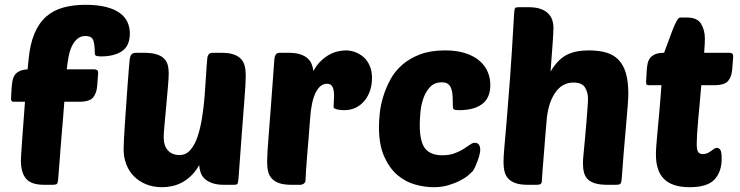

<svg xmlns="http://www.w3.org/2000/svg" viewBox="-20 -770 3085 800"><path d="M248 -346Q246 -316 243 -281Q240 -246 237 -210.5Q234 -175 231.5 -141Q229 -107 227 -81Q225 -55 223.5 -38Q222 -21 222 -20Q221 -8 217 -4Q213 0 200 0H164Q110 0 88.5 -25.5Q67 -51 67 -102Q67 -108 68.5 -132Q70 -156 72.5 -189.5Q75 -223 78 -264Q81 -305 84 -346H37Q26 -346 26 -357Q26 -365 27 -380.5Q28 -396 29 -411Q30 -423 32.5 -435.5Q35 -448 41.5 -457.5Q48 -467 61 -473.5Q74 -480 95 -481L99 -521Q105 -586 123.5 -630Q142 -674 172 -700.5Q202 -727 243.5 -738.5Q285 -750 336 -750Q386 -750 421.5 -741Q457 -732 479 -716Q501 -700 511 -678Q521 -656 521 -631Q521 -579 488.5 -557Q456 -535 401 -535Q386 -535 380.5 -537.5Q375 -540 375 -549Q375 -582 369 -601Q363 -620 336 -620Q316 -620 302 -608Q288 -596 279 -576.5Q270 -557 265.5 -532Q261 -507 258 -481H373Q389 -481 389 -467L385 -413Q383 -383 368.5 -364.5Q354 -346 309 -346Z M683 -465Q683 -444 679.5 -406Q676 -368 672.5 -327Q669 -286 665.5 -250Q662 -214 662 -198Q662 -163 679.5 -143.5Q697 -124 728 -124Q755 -124 773.5 -145.5Q792 -167 803.5 -201.5Q815 -236 822 -280Q829 -324 832.5 -369Q836 -414 838.5 -456.5Q841 -499 844 -530Q845 -538 850 -544Q855 -550 866 -550H902Q933 -550 952.5 -543.5Q972 -537 983.5 -525Q995 -513 999.5 -495.5Q1004 -478 1004 -455Q1004 -440 1002.5 -412.5Q1001 -385 997 -336.5Q993 -288 987.5 -213.5Q982 -139 974 -29Q972 -8 969.5 -4Q967 0 953 0H914Q884 0 864.5 -7Q845 -14 833 -25Q821 -36 816 -51Q811 -66 810 -82Q795 -56 776.5 -38Q758 -20 738 -9.5Q718 1 697 5.5Q676 10 656 10Q618 10 588 -2.5Q558 -15 537.5 -36Q517 -57 506 -86Q495 -115 495 -148Q495 -161 496.5 -190.5Q498 -220 500.5 -257Q503 -294 506 -335.5Q509 -377 511.5 -414Q514 -451 516.5 -479Q519 -507 520 -519Q522 -537 528 -543.5Q534 -550 548 -550H580Q611 -550 631 -544Q651 -538 662.5 -527Q674 -516 678.5 -500.5Q683 -485 683 -465Z M1415 -311Q1409 -311 1401.5 -311.5Q1394 -312 1387 -313.5Q1380 -315 1375 -317.5Q1370 -320 1370 -324Q1370 -337 1371 -348Q1372 -359 1372 -371Q1372 -393 1366 -407Q1360 -421 1342 -421Q1314 -421 1295.5 -384.5Q1277 -348 1272 -275Q1270 -243 1266.5 -202.5Q1263 -162 1260 -124.5Q1257 -87 1255 -58Q1253 -29 1253 -20Q1253 -10 1246 -5Q1239 0 1231 0H1195Q1164 0 1144.5 -6.5Q1125 -13 1113.5 -25Q1102 -37 1097.5 -54.5Q1093 -72 1093 -95Q1093 -110 1094.5 -137.5Q1096 -165 1100 -213.5Q1104 -262 1109.5 -336.5Q1115 -411 1123 -521Q1125 -550 1144 -550H1183Q1211 -550 1230 -544Q1249 -538 1261 -527.5Q1273 -517 1278.5 -503Q1284 -489 1286 -474Q1298 -497 1314.5 -513.5Q1331 -530 1349 -540.5Q1367 -551 1386 -555.5Q1405 -560 1421 -560Q1440 -560 1459.5 -553Q1479 -546 1495 -532Q1511 -518 1520.5 -496Q1530 -474 1530 -444Q1530 -417 1522 -393Q1514 -369 1499 -350.5Q1484 -332 1462.5 -321.5Q1441 -311 1415 -311Z M1823 -123Q1852 -123 1873.5 -131Q1895 -139 1911 -149Q1927 -159 1938 -167Q1949 -175 1958 -175Q1981 -175 1981 -145Q1981 -138 1978 -125.5Q1975 -113 1970 -99.5Q1965 -86 1959.5 -74Q1954 -62 1949 -56Q1944 -51 1931.5 -40Q1919 -29 1898 -18Q1877 -7 1849 1.5Q1821 10 1787 10Q1749 10 1708.5 -1.5Q1668 -13 1635 -41.5Q1602 -70 1580.5 -118.5Q1559 -167 1559 -240Q1559 -266 1562.5 -299.5Q1566 -333 1577 -368.5Q1588 -404 1606.5 -438.5Q1625 -473 1656 -500Q1687 -527 1730.5 -543.5Q1774 -560 1834 -560Q1883 -560 1918.5 -548.5Q1954 -537 1977 -517.5Q2000 -498 2011.5 -472Q2023 -446 2023 -416Q2023 -362 1989 -336.5Q1955 -311 1893 -311Q1878 -311 1872.5 -313.5Q1867 -316 1867 -325Q1867 -349 1866 -368Q1865 -387 1860.5 -400Q1856 -413 1847 -420Q1838 -427 1821 -427Q1790 -427 1771.5 -407Q1753 -387 1743.5 -358.5Q1734 -330 1731.5 -300Q1729 -270 1729 -250Q1729 -179 1751.5 -151Q1774 -123 1823 -123Z M2411 -124Q2414 -157 2417.5 -193Q2421 -229 2423.5 -262Q2426 -295 2428 -321Q2430 -347 2430 -359Q2430 -385 2417.5 -405.5Q2405 -426 2369 -426Q2321 -426 2291.5 -381Q2262 -336 2257 -261Q2255 -240 2252 -202.5Q2249 -165 2246 -126.5Q2243 -88 2240.5 -57.5Q2238 -27 2238 -20Q2238 -8 2233.5 -4Q2229 0 2216 0H2180Q2149 0 2129.5 -6.5Q2110 -13 2098.5 -25Q2087 -37 2082.5 -54.5Q2078 -72 2078 -95Q2078 -117 2081.5 -156.5Q2085 -196 2091 -265.5Q2097 -335 2105 -443Q2113 -551 2122 -711Q2123 -733 2127 -737Q2130 -740 2143 -740H2182Q2212 -740 2232 -733Q2252 -726 2264 -714Q2276 -702 2281 -686.5Q2286 -671 2286 -654Q2286 -636 2282.5 -587Q2279 -538 2274 -472Q2304 -522 2340.5 -541Q2377 -560 2433 -560Q2475 -560 2506 -551Q2537 -542 2557.5 -520.5Q2578 -499 2588 -464.5Q2598 -430 2598 -379Q2598 -363 2595 -324Q2592 -285 2587.5 -235Q2583 -185 2578.5 -130.5Q2574 -76 2571 -31Q2570 -20 2569 -14Q2568 -8 2565.5 -5Q2563 -2 2558 -1Q2553 0 2544 0H2512Q2480 0 2460 -6Q2440 -12 2429 -23Q2418 -34 2413.5 -50.5Q2409 -67 2409 -88Q2409 -98 2409.5 -107Q2410 -116 2411 -124Z M2902 -415Q2899 -377 2895.5 -340Q2892 -303 2889 -270Q2886 -237 2884.5 -211Q2883 -185 2883 -171Q2883 -145 2889 -136.5Q2895 -128 2909 -128Q2920 -128 2928 -132Q2936 -136 2943 -141Q2950 -146 2955.5 -150Q2961 -154 2968 -154Q2975 -154 2981 -146Q2987 -138 2987 -109Q2987 -54 2957 -22Q2927 10 2854 10Q2782 10 2747.5 -23.5Q2713 -57 2713 -126Q2713 -141 2714.5 -161.5Q2716 -182 2719 -215Q2722 -248 2726.5 -296Q2731 -344 2736 -415H2683Q2675 -415 2673.5 -418.5Q2672 -422 2672 -429L2675 -480Q2676 -493 2678.5 -505.5Q2681 -518 2688.5 -528Q2696 -538 2710 -544Q2724 -550 2747 -550Q2754 -568 2763 -593Q2772 -618 2781 -641.5Q2790 -665 2798.5 -681Q2807 -697 2814 -697H2843Q2885 -697 2901 -671Q2917 -645 2917 -609Q2917 -589 2914 -550H3019Q3035 -550 3035 -536L3031 -482Q3029 -452 3014.5 -433.5Q3000 -415 2955 -415Z"/></svg>

Font: Poetsen One
Style: Regular
Weight: 400
Designer: Pablo Impallari, Rodrigo Fuenzalida
Foundry: Pablo Impallari, Rodrigo Fuenzalida
Version: Version 1.001; ttfautohint (v0.93) -l 8 -r 50 -G 200 -x 14 -